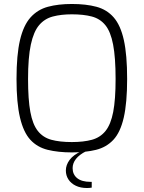

<svg xmlns="http://www.w3.org/2000/svg" viewBox="-20 -760 722 965"><path d="M341 6Q272 6 219.5 -7Q167 -20 132.5 -57.5Q98 -95 80.5 -169Q63 -243 63 -363Q63 -484 80.5 -558.5Q98 -633 133.5 -672.5Q169 -712 221 -726Q273 -740 341 -740Q412 -740 464.5 -726Q517 -712 551.5 -672.5Q586 -633 602.5 -558.5Q619 -484 619 -363Q619 -243 602 -169Q585 -95 550 -57.5Q515 -20 463 -7Q411 6 341 6ZM341 -46Q400 -46 442 -57.5Q484 -69 510.5 -102Q537 -135 549 -197.5Q561 -260 561 -363Q561 -471 548.5 -536Q536 -601 509.5 -633.5Q483 -666 441.5 -677Q400 -688 341 -688Q287 -688 245.5 -677Q204 -666 176.5 -633.5Q149 -601 135 -536Q121 -471 121 -363Q121 -260 132.5 -197.5Q144 -135 170 -102Q196 -69 238 -57.5Q280 -46 341 -46ZM417 185Q385 185 361 173.5Q337 162 324 142Q311 122 311 97Q311 69 330 43.5Q349 18 389 0H413Q379 17 362 38.5Q345 60 345 85Q345 117 368 135.5Q391 154 435 154H441V183Q435 184 429 184.5Q423 185 417 185Z"/></svg>

Font: Exo Thin Light
Style: Regular
Weight: 300
Version: Version 2.000